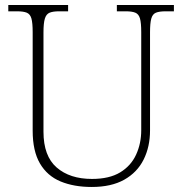

<svg xmlns="http://www.w3.org/2000/svg" viewBox="-20 -734 727 764"><path d="M345 10Q274 10 221 -12Q168 -34 139 -83.5Q110 -133 110 -214V-606Q110 -643 105 -660.5Q100 -678 86.5 -683.5Q73 -689 48 -689H13V-714H251V-689H215Q191 -689 177.5 -683.5Q164 -678 158.5 -660Q153 -642 153 -605V-210Q153 -113 205.5 -67.5Q258 -22 346 -22Q415 -22 458 -48Q501 -74 521.5 -118.5Q542 -163 542 -216V-606Q542 -643 537 -660.5Q532 -678 518.5 -683.5Q505 -689 481 -689H445V-714H672V-689H639Q614 -689 600.5 -683.5Q587 -678 582 -660Q577 -642 577 -605V-215Q577 -150 551.5 -99Q526 -48 474.5 -19Q423 10 345 10Z"/></svg>

Font: Noto Serif Khmer ExtraLight
Style: Regular
Weight: 250
Version: Version 2.003